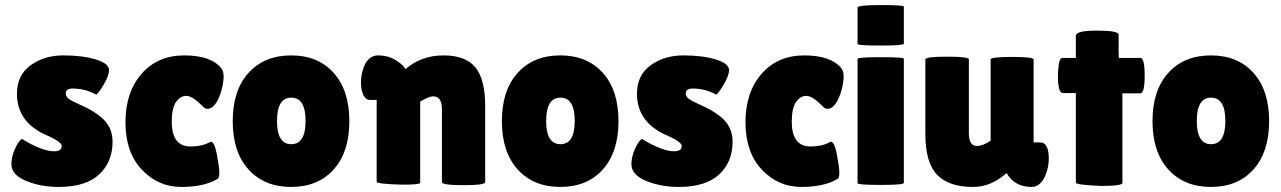

<svg xmlns="http://www.w3.org/2000/svg" viewBox="-20 -729 5063 759"><path d="M66 -180Q147 -131 194 -131Q224 -131 224 -152Q224 -167 172 -191Q47 -242 47 -358Q47 -432 101 -471Q155 -510 230.5 -510Q306 -510 358.5 -494Q411 -478 411 -452Q411 -430 389.5 -394Q368 -358 360 -355Q317 -379 267 -379Q240 -379 240 -360Q240 -348 250.5 -339.5Q261 -331 289 -318.5Q317 -306 335.5 -296Q354 -286 377 -268Q425 -230 425 -169Q425 -89 372 -39.5Q319 10 212 10Q141 10 83 -14Q25 -38 25 -80Q25 -108 38.5 -139Q52 -170 66 -180Z M659 -248Q659 -150 733 -150Q781 -150 813 -169Q828 -169 837.5 -117.5Q847 -66 847 -47.5Q847 -29 842 -23Q789 10 697 10Q605 10 540.5 -58.5Q476 -127 476 -245.5Q476 -364 539.5 -437Q603 -510 708.5 -510Q814 -510 855 -459Q864 -448 864 -426.5Q864 -405 856 -374Q838 -310 809 -300Q805 -299 797.5 -299Q790 -299 779 -311Q740 -350 716.5 -350Q693 -350 676 -326Q659 -302 659 -248Z M962.5 -59Q900 -128 900 -250Q900 -372 962.5 -441Q1025 -510 1131 -510Q1237 -510 1299 -441Q1361 -372 1361 -250Q1361 -128 1299 -59Q1237 10 1131 10Q1025 10 962.5 -59ZM1131.5 -343Q1075 -343 1075 -251Q1075 -159 1131.5 -159Q1188 -159 1188 -251Q1188 -343 1131.5 -343Z M1641 -6Q1641 1 1569 1Q1469 -2 1469 -10V-334H1443Q1417 -334 1409 -378Q1407 -391 1407 -404Q1407 -435 1419 -466Q1437 -510 1475 -510Q1513 -510 1543 -492Q1573 -474 1583 -456Q1646 -510 1733 -510Q1820 -510 1859 -463Q1898 -416 1898 -309V-9Q1898 3 1812.5 3Q1727 3 1727 -9V-298Q1727 -348 1692 -348Q1682 -348 1664 -339.5Q1646 -331 1641 -327Z M2026.5 -59Q1964 -128 1964 -250Q1964 -372 2026.5 -441Q2089 -510 2195 -510Q2301 -510 2363 -441Q2425 -372 2425 -250Q2425 -128 2363 -59Q2301 10 2195 10Q2089 10 2026.5 -59ZM2195.5 -343Q2139 -343 2139 -251Q2139 -159 2195.5 -159Q2252 -159 2252 -251Q2252 -343 2195.5 -343Z M2517 -180Q2598 -131 2645 -131Q2675 -131 2675 -152Q2675 -167 2623 -191Q2498 -242 2498 -358Q2498 -432 2552 -471Q2606 -510 2681.5 -510Q2757 -510 2809.5 -494Q2862 -478 2862 -452Q2862 -430 2840.5 -394Q2819 -358 2811 -355Q2768 -379 2718 -379Q2691 -379 2691 -360Q2691 -348 2701.5 -339.5Q2712 -331 2740 -318.5Q2768 -306 2786.5 -296Q2805 -286 2828 -268Q2876 -230 2876 -169Q2876 -89 2823 -39.5Q2770 10 2663 10Q2592 10 2534 -14Q2476 -38 2476 -80Q2476 -108 2489.5 -139Q2503 -170 2517 -180Z M3110 -248Q3110 -150 3184 -150Q3232 -150 3264 -169Q3279 -169 3288.5 -117.5Q3298 -66 3298 -47.5Q3298 -29 3293 -23Q3240 10 3148 10Q3056 10 2991.5 -58.5Q2927 -127 2927 -245.5Q2927 -364 2990.5 -437Q3054 -510 3159.5 -510Q3265 -510 3306 -459Q3315 -448 3315 -426.5Q3315 -405 3307 -374Q3289 -310 3260 -300Q3256 -299 3248.5 -299Q3241 -299 3230 -311Q3191 -350 3167.5 -350Q3144 -350 3127 -326Q3110 -302 3110 -248Z M3553 -6Q3553 2 3461.5 2Q3370 2 3370 -5V-496Q3370 -503 3461.5 -503Q3553 -503 3553 -497ZM3553 -556Q3553 -549 3461.5 -549Q3370 -549 3370 -555V-699Q3370 -709 3461.5 -709Q3553 -709 3553 -703Z M3638 -494Q3638 -505 3724 -505Q3810 -505 3810 -494V-202Q3810 -152 3842 -152Q3866 -152 3896 -173V-494Q3896 -504 3981 -504Q4066 -504 4066 -494V-166H4092Q4126 -166 4126 -101Q4126 -68 4112 -34Q4092 10 4058 10Q3991 10 3959 -45L3958 -44Q3897 10 3827 10Q3730 10 3684 -38.5Q3638 -87 3638 -199Z M4417 -6Q4417 6 4333 6Q4233 2 4233 -7V-361H4182Q4162 -361 4162 -430Q4162 -448 4165.5 -474Q4169 -500 4180 -500H4233V-588Q4233 -608 4317.5 -608Q4402 -608 4402 -592V-528L4403 -500H4488Q4505 -500 4505 -430Q4505 -360 4488 -360H4417Z M4598.5 -59Q4536 -128 4536 -250Q4536 -372 4598.5 -441Q4661 -510 4767 -510Q4873 -510 4935 -441Q4997 -372 4997 -250Q4997 -128 4935 -59Q4873 10 4767 10Q4661 10 4598.5 -59ZM4767.5 -343Q4711 -343 4711 -251Q4711 -159 4767.5 -159Q4824 -159 4824 -251Q4824 -343 4767.5 -343Z"/></svg>

Font: Lilita One
Style: Regular
Weight: 400
Designer: Juan Montoreano
Foundry: Juan Montoreano
Version: Version 1.002